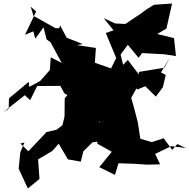

<svg xmlns="http://www.w3.org/2000/svg" viewBox="-48 -925 1074 1089"><path d="M663 -505 636 -616 677 -671 738 -597 758 -624 885 -617 950 -607 939 -709 844 -732 896 -763 928 -905 825 -898 785 -873 751 -848 663 -789 605 -792 540 -822 596 -753 552 -738 611 -596 582 -537 490 -569 496 -653 388 -669 422 -675 330 -711 293 -781 288 -765H267L142 -835L126 -887L157 -860L94 -728L141 -747L152 -706L199 -770L216 -702L239 -685L302 -568L240 -600L234 -516L241 -535L180 -466L118 -432L115 -461L3 -367L1 -308L-28 -289L-5 -308L93 -385L123 -357L163 -437L294 -438L317 -396L334 -386L319 -367L318 -264L306 -214L272 -189L216 -176L113 -67L68 -111L91 -117L67 -61L58 32L110 144L176 90L168 -21L249 -69L285 -110L337 -21L385 -13L410 -8L425 -67L477 -118L535 -125L513 -236L555 -263L522 -260L508 -199L504 -110L586 -64L515 23L604 67L624 1L715 4L788 9L860 7L832 -52L923 -96L1006 -85L958 -108L929 -75L880 -141L813 -119L748 -138L734 -230L709 -326L689 -394L652 -361L603 -349L675 -331L726 -424L731 -417L776 -436L836 -377L876 -431L892 -500L865 -514L917 -601L885 -541L739 -517L740 -502L677 -585L621 -527L578 -463L703 -467Z"/></svg>

Font: Hussar Lance
Style: Regular
Weight: 700
Foundry: Cannot Into Space Fonts, PlusOne Fonts
Version: Version 2.27